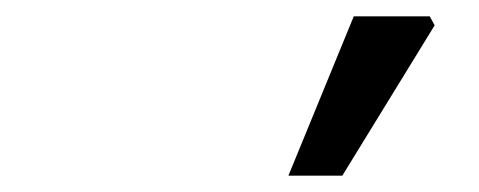

<svg xmlns="http://www.w3.org/2000/svg" viewBox="-20 -781 586 235"><path d="M333 -566 413 -761H506L512 -750L399 -566Z"/></svg>

Font: Source Sans 3 Medium
Style: Italic
Weight: 500
Italic angle: -11°
Designer: Paul D. Hunt
Foundry: Adobe
Version: Version 3.052;hotconv 1.1.0;makeotfexe 2.6.0